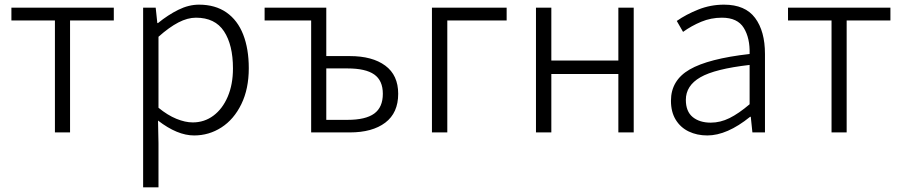

<svg xmlns="http://www.w3.org/2000/svg" viewBox="-20 -569 3874 825"><path d="M29 -481V-536H469V-481H281V0H216V-481Z M649 -536 656 -470H659Q702 -505 746.5 -527Q791 -549 835 -549Q905 -549 953 -515.5Q1001 -482 1025 -420.5Q1049 -359 1049 -276Q1049 -187 1017 -121.5Q985 -56 931.5 -21.5Q878 13 814 13Q742 13 659 -51L661 46V236H595V-536ZM981 -275Q981 -376 942.5 -434.5Q904 -493 822 -493Q786 -493 746.5 -472.5Q707 -452 661 -411V-106Q700 -74 738 -58.5Q776 -43 808 -43Q858 -43 897 -72Q936 -101 958.5 -153.5Q981 -206 981 -275Z M1117 -481V-536H1382V-328H1483Q1580 -328 1635.5 -287Q1691 -246 1691 -166Q1691 -84 1635.5 -42Q1580 0 1483 0H1317V-481ZM1625 -166Q1625 -223 1588 -249Q1551 -275 1473 -275H1382V-54H1473Q1551 -54 1588 -81Q1625 -108 1625 -166Z M2157 -536V-481H1902V0H1836V-536Z M2349 -536V-309H2637V-536H2703V0H2637V-251H2349V0H2283V-536Z M2863 -136Q2863 -224 2943.5 -270.5Q3024 -317 3201 -337Q3203 -405 3176 -449Q3149 -493 3082 -493Q3035 -493 2993 -475.5Q2951 -458 2915 -432L2888 -479Q2928 -507 2980.5 -528Q3033 -549 3091 -549Q3182 -549 3224.5 -492Q3267 -435 3267 -337V0H3213L3206 -67H3203Q3104 13 3019 13Q2975 13 2939.5 -4Q2904 -21 2883.5 -54.5Q2863 -88 2863 -136ZM3201 -121V-290Q3052 -273 2989.5 -237Q2927 -201 2927 -140Q2927 -90 2956.5 -66Q2986 -42 3034 -42Q3075 -42 3114.5 -61.5Q3154 -81 3201 -121Z M3366 -481V-536H3806V-481H3618V0H3553V-481Z"/></svg>

Font: 寒蝉端黑体 Light
Style: Regular
Weight: 300
Designer: ChillDuanSans {Warren2060}; 
Source Han Sans {Ryoko NISHIZUKA 西塚涼子 (kana, bopomofo & ideographs); Paul D. Hunt (Latin, G
Foundry: ChillType&Adobe
Version: Version 1.300;Glyphs 3.3 (3306)